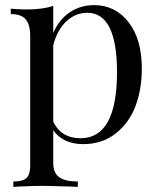

<svg xmlns="http://www.w3.org/2000/svg" viewBox="-20 -549 621 750"><path d="M348 -529Q430 -529 482 -462.5Q534 -396 534 -281Q534 -202 510 -136.5Q486 -71 433 -28.5Q380 14 305 14Q227 14 188 -40V88Q188 127 211.5 143.5Q235 160 284 160V181Q280 181 272.5 180.5Q265 180 251.5 179.5Q238 179 227 179Q169 177 140 177Q120 177 74 179Q65 179 55 179.5Q45 180 40 180.5Q35 181 32 181V160Q69 160 83.5 146.5Q98 133 98 98V-406Q98 -453 80.5 -473.5Q63 -494 22 -494V-515Q53 -512 84 -512Q146 -512 188 -526V-420Q210 -472 252 -500.5Q294 -529 348 -529ZM294 -9Q437 -9 437 -267Q437 -499 321 -499Q275 -499 239.5 -466Q204 -433 188 -373V-73Q220 -9 294 -9Z"/></svg>

Font: Playfair Display
Style: Regular
Weight: 400
Designer: Claus Eggers S?rensen
Foundry: Claus Eggers S?rensen
Version: Version 1.003